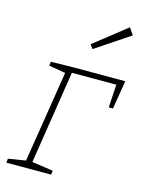

<svg xmlns="http://www.w3.org/2000/svg" viewBox="-117 -848 690 918"><g transform="rotate(15 227.5 -389.0)"><path d="M231 -20 228 0H6L9 -20L95 -34L167 -487L85 -501L87 -521L202 -523H455L432 -382H411L418 -496H198L126 -35ZM264 -631 249 -651 410 -778 433 -744Z"/></g></svg>

Font: Bitter ExtraLight
Style: Italic
Weight: 200
Italic angle: -9°
Designer: Sol Matas, and Bitter project Authors
Foundry: Sol Matas
Version: Version 2.001